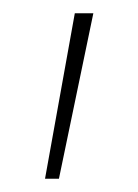

<svg xmlns="http://www.w3.org/2000/svg" viewBox="-20 -134 209 290"><path d="M48 136 93 -114H121L69 136Z"/></svg>

Font: Ysabeau Extralight
Style: Regular
Weight: 200
Designer: Christian Thalmann (Catharsis Fonts)
Version: Version 0.003